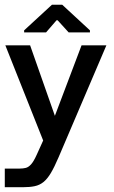

<svg xmlns="http://www.w3.org/2000/svg" viewBox="-22 -603 482 814"><path d="M-1.7 190.7V111.7H61.3Q75.7 111.7 87.2 108.8Q98.7 106 109.8 93.7Q121 81.3 133.7 53L161 -7.3L0.7 -410.7H105.7L210.7 -112L323.7 -410.7H429L226.7 63Q208.7 105.3 193.5 130.7Q178.3 156 162 169Q145.7 182 125 186.3Q104.3 190.7 75.7 190.7ZM80.3 -465.7V-474.3L198.3 -583H241.7L359.3 -474.3V-465.7H269L222.3 -517H217.7L173.3 -465.7Z"/></svg>

Font: Darker Grotesque Light
Style: Regular
Weight: 300
Designer: Gabriel Lam
Foundry: TypeRant
Version: Version 1.000;gftools[0.9.28]